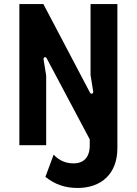

<svg xmlns="http://www.w3.org/2000/svg" viewBox="-20 -720 677 952"><path d="M76 0H209V-345L196 -425C194 -436 206 -442 212 -430L425 -29V1C425 61 394 91 343 90C308 90 274 77 246 47L205 157C252 194 301 212 365 212C483 212 562 141 562 15V-700H429V-348L442 -267C444 -256 433 -250 426 -261L195 -700H76Z"/></svg>

Font: Finlandica SemiBold
Style: Regular
Weight: 600
Designer: Niklas Ekholm, Juho Hiilivirta, Jaakko Suomalainen
Foundry: Helsinki Type Studio
Version: Version 2.000;Glyphs 3.2 (3202)